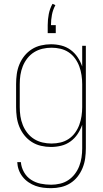

<svg xmlns="http://www.w3.org/2000/svg" viewBox="-20 -759 540 1002"><path d="M247 223Q226 223 205.5 220.5Q185 218 165.5 211Q146 204 128.5 192Q111 180 98 163.5Q85 147 78 127.5Q71 108 70 87H89Q91 114 105 139Q119 164 142 179Q165 194 192 199.5Q219 205 247 205Q270 205 293.5 199.5Q317 194 336.5 181Q356 168 370.5 149Q385 130 393.5 108Q402 86 405.5 62.5Q409 39 409 15V-108Q400 -82 385 -59.5Q370 -37 348 -21Q326 -5 299.5 1.5Q273 8 246 8Q220 8 194 2Q168 -4 146 -18Q124 -32 107.5 -52.5Q91 -73 81 -97.5Q71 -122 67.5 -148Q64 -174 64 -200V-320Q64 -346 67.5 -372Q71 -398 81 -422.5Q91 -447 107.5 -467.5Q124 -488 146 -502Q168 -516 194 -522Q220 -528 246 -528Q273 -528 299.5 -521.5Q326 -515 348 -499Q370 -483 385 -460.5Q400 -438 409 -412V-520H428V15Q428 41 424.5 67Q421 93 411 117.5Q401 142 385 162.5Q369 183 347 197Q325 211 299 217Q273 223 247 223ZM249 -10Q273 -10 296 -15.5Q319 -21 338.5 -34Q358 -47 372 -66.5Q386 -86 394 -108Q402 -130 405.5 -153.5Q409 -177 409 -200V-320Q409 -343 405.5 -366.5Q402 -390 394 -412Q386 -434 372 -453.5Q358 -473 338.5 -486Q319 -499 296 -504.5Q273 -510 249 -510Q225 -510 201.5 -504.5Q178 -499 158 -486.5Q138 -474 123 -455Q108 -436 99 -413.5Q90 -391 86.5 -367.5Q83 -344 83 -320V-200Q83 -176 86.5 -152.5Q90 -129 99 -106.5Q108 -84 123 -65Q138 -46 158 -33.5Q178 -21 201.5 -15.5Q225 -10 249 -10ZM229 -586V-628Q229 -657 234.5 -685.5Q240 -714 254 -739L269 -732Q256 -708 251 -681.5Q246 -655 246 -628H271V-586Z"/></svg>

Font: Iosevka SS04 Thin
Style: Regular
Weight: 100
Monospace: yes
Designer: Belleve Invis
Foundry: Belleve Invis
Version: Version 19.0.0; ttfautohint (v1.8.4)